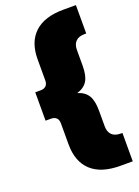

<svg xmlns="http://www.w3.org/2000/svg" viewBox="-172 -814 783 1081"><g transform="rotate(-20 219.0 -274.0)"><path d="M266 -274Q309 -261 328 -230Q347 -199 347 -140V-45Q347 -12 365 6Q383 24 418 24H428V194H354Q239 194 180 139Q121 84 121 -19V-145Q121 -167 109.5 -178Q98 -189 78 -189H45V-359H78Q98 -359 109.5 -370Q121 -381 121 -403V-529Q121 -632 180 -687Q239 -742 354 -742H428V-572H418Q383 -572 365 -554Q347 -536 347 -503V-408Q347 -349 328 -318Q309 -287 266 -274Z"/></g></svg>

Font: Montserrat Alternates Black
Style: Regular
Weight: 900
Designer: Julieta Ulanovsky
Foundry: Julieta Ulanovsky
Version: Version 7.200